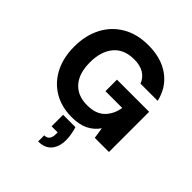

<svg xmlns="http://www.w3.org/2000/svg" viewBox="-269 -870 1321 1321"><g transform="rotate(45 391.5 -209.5)"><path d="M376 12Q276 12 201.5 -32.5Q127 -77 86 -157Q45 -237 45 -344Q45 -452 87.5 -535Q130 -618 210 -665Q290 -712 400 -712Q526 -712 608.5 -652Q691 -592 715 -486H548Q532 -528 495 -551Q458 -574 400 -574Q301 -574 249.5 -512Q198 -450 198 -344Q198 -236 249.5 -178.5Q301 -121 392 -121Q478 -121 522.5 -166Q567 -211 577 -279H414V-391H727V0H589L577 -81Q546 -36 497.5 -12Q449 12 376 12ZM331 293V234Q382 234 382 170V154H323V42H443Q452 71 456.5 98.5Q461 126 461 150Q461 215 428.5 254Q396 293 331 293Z"/></g></svg>

Font: DM Sans Black
Style: Regular
Weight: 900
Designer: Colophon Foundry, Jonny Pinhorn
Foundry: Colophon Foundry
Version: Version 4.004; ttfautohint (v1.8.4.7-5d5b)